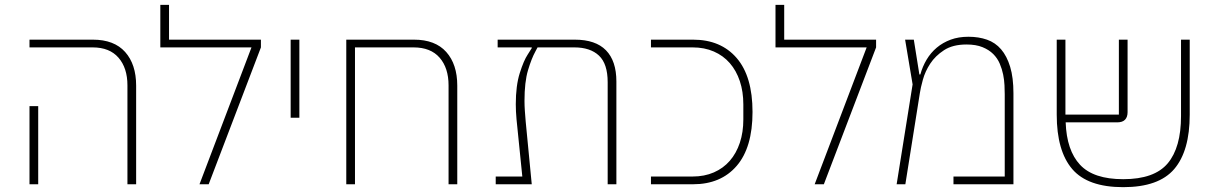

<svg xmlns="http://www.w3.org/2000/svg" viewBox="-20 -762 5024 794"><path d="M507 -409Q507 -481 470 -523.5Q433 -566 363 -566H102V-598H364Q452 -598 497.5 -547Q543 -496 543 -408V0H507ZM102 -323H138V0H102Z M1020 -566H643V-742H679V-598H1059V-566L843 0H805Z M1182 -598H1218V-275H1182Z M1412 -598H1692Q1780 -598 1825.5 -547Q1871 -496 1871 -408V0H1835V-409Q1835 -481 1798 -523.5Q1761 -566 1690 -566H1448V0H1412Z M2030 -32H2140L2116 -269Q2113 -302 2113 -331Q2113 -408 2129.5 -460Q2146 -512 2162 -536L2179 -563V-566H2038V-598H2357Q2443 -598 2486 -554Q2529 -510 2529 -425V0H2493V-422Q2493 -498 2457 -532Q2421 -566 2355 -566H2203L2194 -549Q2178 -520 2163.5 -471.5Q2149 -423 2149 -345Q2149 -325 2150.5 -303.5Q2152 -282 2154 -259L2179 0H2030Z M2672 -32H2844Q2893 -32 2932 -49Q2971 -66 2998 -97Q3025 -128 3039.5 -171.5Q3054 -215 3054 -268V-330Q3054 -383 3039.5 -426.5Q3025 -470 2998 -501Q2971 -532 2932 -549Q2893 -566 2844 -566H2672V-598H2846Q2961 -598 3026.5 -522Q3092 -446 3092 -299Q3092 -152 3026.5 -76Q2961 0 2846 0H2672Z M3564 -566H3187V-742H3223V-598H3603V-566L3387 0H3349Z M3754 -413 3723 -598H3759L3782 -454H3786Q3795 -487 3812 -515.5Q3829 -544 3854 -565Q3879 -586 3911.5 -598Q3944 -610 3985 -610Q4027 -610 4061.5 -598Q4096 -586 4120 -558Q4144 -530 4157.5 -485.5Q4171 -441 4171 -376V0H3923V-32H4135V-372Q4135 -388 4134 -409.5Q4133 -431 4128.5 -453.5Q4124 -476 4114.5 -498.5Q4105 -521 4087.5 -538.5Q4070 -556 4043 -567Q4016 -578 3977 -578Q3920 -578 3884 -554.5Q3848 -531 3827 -499Q3806 -467 3796.5 -432.5Q3787 -398 3784 -377L3724 0H3688Z M4625 12Q4478 12 4414 -63Q4350 -138 4350 -288V-598H4386V-288H4607V-598H4643V-298Q4643 -278 4632.5 -267Q4622 -256 4600 -256H4387Q4391 -140 4446.5 -80.5Q4502 -21 4625 -21Q4754 -21 4809 -86.5Q4864 -152 4864 -282V-598H4900V-288Q4900 -138 4836 -63Q4772 12 4625 12Z"/></svg>

Font: IBM Plex Sans Hebrew ExtLt
Style: Regular
Weight: 200
Designer: Mike Abbink, Paul van der Laan, Pieter van Rosmalen, Yanek Iontef
Foundry: Bold Monday
Version: Version 1.3